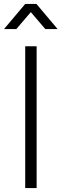

<svg xmlns="http://www.w3.org/2000/svg" viewBox="-48 -955 312 975"><path d="M35 -807.5 108.5 -893.5 182 -807.5H244.5L137 -935H80L-27.5 -807.5ZM138 0V-720H80V0Z"/></svg>

Font: Vela Sans Light
Style: Regular
Weight: 300
Designer: Principal design: Mikhail Sharanda - project Manrope.
Design modification: Ravid Balaliev
Foundry: Mikhail Sharanda
Version: Version 1.001